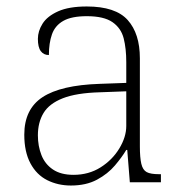

<svg xmlns="http://www.w3.org/2000/svg" viewBox="-20 -563 567 593"><path d="M199 10Q159 10 126 -6.5Q93 -23 74 -58.5Q55 -94 55 -147Q55 -226 111.5 -263Q168 -300 287 -304L370 -307V-371Q370 -413 362 -444.5Q354 -476 327.5 -494.5Q301 -513 248 -513Q201 -513 175.5 -498.5Q150 -484 140.5 -457Q131 -430 131 -393Q115 -393 106 -405Q97 -417 97 -443Q97 -467 111.5 -490Q126 -513 159.5 -528Q193 -543 248 -543Q337 -543 374.5 -501Q412 -459 412 -383V-111Q412 -76 416.5 -57Q421 -38 433 -31.5Q445 -25 471 -25H477V0H381L373 -100H370Q357 -78 335 -52Q313 -26 279.5 -8Q246 10 199 10ZM207 -23Q254 -23 290.5 -46Q327 -69 348.5 -104.5Q370 -140 370 -174V-281L289 -278Q216 -276 174 -259.5Q132 -243 114.5 -214Q97 -185 97 -145Q97 -112 108 -84Q119 -56 143.5 -39.5Q168 -23 207 -23Z"/></svg>

Font: Noto Serif Bengali ExtraLight
Style: Regular
Weight: 250
Version: Version 2.003